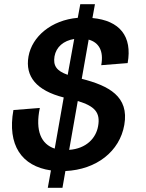

<svg xmlns="http://www.w3.org/2000/svg" viewBox="-20 -800 696 916"><path d="M208 96H278L292 16C441 9 551 -78 573 -204C597 -340 499 -391 370 -424L403 -611C450 -598 476 -559 463 -489L589 -499C612 -627 551 -702 421 -714L433 -780H363L351 -715C225 -704 133 -626 116 -531C99 -435 154 -368 284 -335L241 -91C177 -112 147 -175 170 -285L44 -275C14 -108 83 -7 223 13ZM240 -531C248 -576 283 -606 334 -614L303 -443C249 -462 233 -487 240 -531ZM310 -85 351 -318C431 -294 460 -264 448 -198C438 -141 392 -91 310 -85Z"/></svg>

Font: Uncut Sans Semibold
Style: Italic
Weight: 600
Italic angle: -10°
Designer: Kasper Nordkvist
Foundry: Uncut Type
Version: Version 1.111;FEAKit 1.0